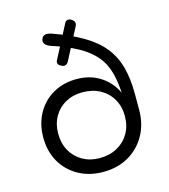

<svg xmlns="http://www.w3.org/2000/svg" viewBox="-122 -934 913 1035"><g transform="rotate(-15 334.5 -416.0)"><path d="M327 5Q249 5 189 -28.5Q129 -62 95 -121Q61 -180 61 -257Q61 -333 93.5 -391.5Q126 -450 183.5 -483Q241 -516 315 -516Q386 -516 440 -484Q494 -452 524.5 -396.5Q555 -341 555 -269H599Q599 -189 564 -127Q529 -65 468 -30Q407 5 327 5ZM327 -72Q383 -72 425.5 -95.5Q468 -119 492 -160.5Q516 -202 516 -257Q516 -310 492 -351.5Q468 -393 425.5 -416Q383 -439 327 -439Q274 -439 232.5 -416Q191 -393 167.5 -351.5Q144 -310 144 -257Q144 -202 167.5 -160.5Q191 -119 232.5 -95.5Q274 -72 327 -72ZM534 -267 533 -349Q532 -431 516.5 -490Q501 -549 465.5 -591Q430 -633 372 -665Q314 -697 228 -725Q207 -732 197.5 -744Q188 -756 194 -772Q200 -789 215 -791.5Q230 -794 248 -788Q347 -753 414.5 -713.5Q482 -674 522.5 -624Q563 -574 581 -509Q599 -444 599 -359V-267ZM254 -608Q242 -613 238 -622.5Q234 -632 242 -645L334 -821Q340 -834 350.5 -836.5Q361 -839 372 -832Q385 -824 388 -814Q391 -804 386 -794L294 -618Q288 -607 277 -603.5Q266 -600 254 -608Z"/></g></svg>

Font: Comfortaa Medium
Style: Regular
Weight: 500
Designer: Johan Aakerlund
Foundry: Johan Aakerlund
Version: Version 3.104; ttfautohint (v1.8.1.43-b0c9)